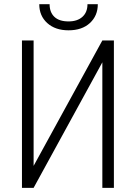

<svg xmlns="http://www.w3.org/2000/svg" viewBox="-20 -906 656 926"><path d="M473.6 -710.9H529.3V0H473.6V-605.5L142.1 0H85.9V-710.9H142.1V-106ZM451.7 -885.7Q451.7 -830.1 413.6 -794.9Q375.5 -759.8 310.5 -759.8Q246.6 -759.8 208 -794.7Q169.4 -829.6 169.4 -885.7H219.2Q219.2 -846.7 242.4 -824.7Q265.6 -802.7 310.5 -802.7Q353 -802.7 377.4 -824.7Q401.9 -846.7 401.9 -885.7Z"/></svg>

Font: MAUL Condensed Light
Style: Light
Weight: 300
Designer: MAUL
Version: Version 2.137; 2017; ttfautohint (v1.8.3)